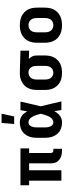

<svg xmlns="http://www.w3.org/2000/svg" viewBox="796 -1596 808 2440"><g transform="rotate(-90 1200.0 -376.0)"><path d="M529 8H507Q487 8 466.5 5Q446 2 427 -5.5Q408 -13 391.5 -25.5Q375 -38 364 -55Q353 -72 348.5 -92.5Q344 -113 344 -133V-410H256V0H124V-410H66V-520H534V-410H476V-133Q476 -127 478 -121Q480 -115 484.5 -110.5Q489 -106 495 -104Q501 -102 507 -102H529Z M866 8Q838 8 810.5 2Q783 -4 759 -18Q735 -32 717 -54Q699 -76 688 -101.5Q677 -127 673 -154.5Q669 -182 669 -210V-310Q669 -338 673 -365.5Q677 -393 688 -418.5Q699 -444 717 -466Q735 -488 759 -502Q783 -516 810.5 -522Q838 -528 866 -528Q888 -528 909.5 -521.5Q931 -515 949 -502Q967 -489 980.5 -471.5Q994 -454 1005 -435Q1009 -456 1013 -477.5Q1017 -499 1020 -520H1129Q1114 -456 1099.5 -391.5Q1085 -327 1069 -263Q1086 -198 1100.5 -132Q1115 -66 1131 0H1022Q1018 -22 1014 -44.5Q1010 -67 1007 -89Q996 -69 982 -51Q968 -33 950 -19.5Q932 -6 910 1Q888 8 866 8ZM866 -102Q883 -102 898.5 -111.5Q914 -121 924.5 -134.5Q935 -148 942 -164Q949 -180 955 -196.5Q961 -213 965.5 -229.5Q970 -246 974 -263Q970 -279 965 -295.5Q960 -312 954.5 -328Q949 -344 941.5 -359Q934 -374 923.5 -387.5Q913 -401 898 -409.5Q883 -418 866 -418Q854 -418 843 -413Q832 -408 824.5 -399Q817 -390 812.5 -379Q808 -368 805.5 -356.5Q803 -345 802 -333.5Q801 -322 801 -310V-210Q801 -198 802 -186.5Q803 -175 805.5 -163.5Q808 -152 812.5 -141Q817 -130 824.5 -121Q832 -112 843 -107Q854 -102 866 -102ZM844 -600 858 -760H975L940 -600Z M1496 8Q1467 8 1437.5 3Q1408 -2 1382 -15Q1356 -28 1335 -49Q1314 -70 1300.5 -96.5Q1287 -123 1282 -152Q1277 -181 1277 -210V-310Q1277 -338 1282 -366Q1287 -394 1299 -419.5Q1311 -445 1330.5 -465.5Q1350 -486 1375 -500Q1400 -514 1427.5 -521Q1455 -528 1483 -528H1500L1776 -520V-410L1671 -413Q1682 -403 1690.5 -391.5Q1699 -380 1705 -366.5Q1711 -353 1713 -339Q1715 -325 1715 -310V-210Q1715 -181 1710 -152Q1705 -123 1691.5 -96.5Q1678 -70 1657 -49Q1636 -28 1610 -15Q1584 -2 1554.5 3Q1525 8 1496 8ZM1496 -102Q1516 -102 1534 -110.5Q1552 -119 1563.5 -135Q1575 -151 1579 -170.5Q1583 -190 1583 -210V-310Q1583 -328 1579.5 -346.5Q1576 -365 1566.5 -381Q1557 -397 1541 -407Q1525 -417 1506 -418H1494Q1475 -418 1457 -408.5Q1439 -399 1428 -383.5Q1417 -368 1413 -348.5Q1409 -329 1409 -310V-210Q1409 -190 1413 -170.5Q1417 -151 1428.5 -135Q1440 -119 1458 -110.5Q1476 -102 1496 -102Z M2100 8Q2070 8 2041 3Q2012 -2 1985 -15Q1958 -28 1936.5 -48.5Q1915 -69 1901.5 -95.5Q1888 -122 1882.5 -151Q1877 -180 1877 -210V-310Q1877 -340 1882.5 -369Q1888 -398 1901.5 -424.5Q1915 -451 1936.5 -471.5Q1958 -492 1985 -505Q2012 -518 2041 -523Q2070 -528 2100 -528Q2130 -528 2159 -523Q2188 -518 2215 -505Q2242 -492 2263.5 -471.5Q2285 -451 2298.5 -424.5Q2312 -398 2317.5 -369Q2323 -340 2323 -310V-210Q2323 -180 2317.5 -151Q2312 -122 2298.5 -95.5Q2285 -69 2263.5 -48.5Q2242 -28 2215 -15Q2188 -2 2159 3Q2130 8 2100 8ZM2100 -102Q2120 -102 2139 -110Q2158 -118 2170 -134Q2182 -150 2186.5 -170Q2191 -190 2191 -210V-310Q2191 -330 2186.5 -350Q2182 -370 2170 -386Q2158 -402 2139 -410Q2120 -418 2100 -418Q2080 -418 2061 -410Q2042 -402 2030 -386Q2018 -370 2013.5 -350Q2009 -330 2009 -310V-210Q2009 -190 2013.5 -170Q2018 -150 2030 -134Q2042 -118 2061 -110Q2080 -102 2100 -102Z"/></g></svg>

Font: Iosevka HT Extrabold Extended
Style: Regular
Weight: 800
Width: 7
Monospace: yes
Designer: Belleve Invis
Foundry: Belleve Invis
Version: Version 32.3.0; ttfautohint (v1.8.4)